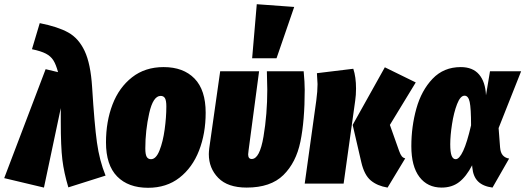

<svg xmlns="http://www.w3.org/2000/svg" viewBox="-54 -873 2498 913"><path d="M384 -459Q395 -282 407 -195.5Q419 -109 448 -38L271 18Q250 -52 242.5 -114Q235 -176 235 -294V-359L155 19L-34 -26L163 -544L222 -530Q212 -567 199.5 -586.5Q187 -606 164 -618Q141 -630 98 -639L135 -763Q221 -746 270.5 -718.5Q320 -691 348.5 -630.5Q377 -570 384 -459Z M450 -196Q450 -295 481 -376Q512 -457 574 -505.5Q636 -554 724 -554Q818 -554 871 -499.5Q924 -445 924 -337Q924 -238 892.5 -157Q861 -76 799.5 -28Q738 20 650 20Q556 20 503 -34Q450 -88 450 -196ZM737 -367Q737 -395 730.5 -406Q724 -417 710 -417Q674 -417 655.5 -334.5Q637 -252 637 -167Q637 -139 643.5 -127.5Q650 -116 664 -116Q688 -116 704.5 -157.5Q721 -199 729 -257.5Q737 -316 737 -367Z M1395 -446Q1395 -299 1374.5 -199.5Q1354 -100 1293.5 -40.5Q1233 19 1119 19Q1029 19 984 -27Q939 -73 939 -140Q939 -150 941 -168L993 -534H1178L1128 -158Q1126 -144 1126 -139Q1126 -117 1143 -117Q1181 -117 1199 -223.5Q1217 -330 1217 -447Q1217 -478 1215 -534H1390Q1395 -481 1395 -446ZM1167 -853 1345 -840 1261 -596H1145Z M1664 -102 1623 -279 1776 -553 1923 -481 1800 -279 1844 -155Q1850 -138 1856.5 -130Q1863 -122 1873 -120L1789 19Q1740 11 1709 -15Q1678 -41 1664 -102ZM1450 -395Q1456 -440 1456 -473Q1456 -483 1453 -525L1626 -546Q1639 -507 1639 -452Q1639 -421 1635 -394L1580 0H1395Z M2257 -420 2276 -534H2424L2317 -264L2324 -172Q2326 -147 2337 -134.5Q2348 -122 2367 -119L2288 19Q2243 13 2219.5 -10Q2196 -33 2192 -76L2191 -87Q2163 -33 2129 -7Q2095 19 2046 19Q1979 19 1940.5 -31.5Q1902 -82 1902 -178Q1902 -271 1926 -357Q1950 -443 2003 -498.5Q2056 -554 2137 -554Q2194 -554 2224 -519Q2254 -484 2257 -420ZM2087 -187Q2087 -149 2093.5 -132.5Q2100 -116 2113 -116Q2130 -116 2148.5 -155.5Q2167 -195 2186 -277Q2186 -358 2179.5 -388Q2173 -418 2155 -418Q2135 -418 2119.5 -378Q2104 -338 2095.5 -283Q2087 -228 2087 -187Z"/></svg>

Font: Fira Sans Extra Condensed Black
Style: Italic
Weight: 900
Width: 3
Italic angle: -8°
Designer: Carrois Corporate & Edenspiekermann AG
Foundry: Carrois Corporate GbR & Edenspiekermann AG
Version: Version 4.203